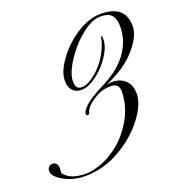

<svg xmlns="http://www.w3.org/2000/svg" viewBox="-193 -810 989 1049"><g transform="rotate(-20 301.5 -285.5)"><path d="M137.2 105Q167 104.5 210 90.8Q252.9 77.1 291 52.7Q370.1 2.4 420.4 -80.6Q470.7 -163.6 470.7 -251.5Q470.7 -298.3 422.9 -298.3Q381.3 -298.3 349.1 -282.2Q293 -253.4 271.5 -221.2Q267.6 -215.8 266.6 -211.9Q265.6 -208 262.7 -200.2Q259.8 -192.4 252 -192.4Q243.2 -192.4 243.2 -204.1Q243.2 -215.8 262.7 -236.8Q282.2 -257.3 310.1 -274.9Q337.4 -293 393.6 -321.3Q495.1 -373 543.5 -449.7Q584 -513.7 584 -585.9Q584 -658.2 537.1 -670.9Q522.5 -675.3 499 -675.3Q451.2 -675.3 389.2 -626Q327.1 -576.7 282.7 -507.3Q238.3 -438.5 238.3 -392.6Q238.3 -346.7 272.9 -346.7Q307.6 -346.7 352.5 -382.8Q418 -435.5 450.2 -515.6Q460.9 -540 462.9 -556.2Q464.8 -572.3 469.2 -572.3Q473.6 -572.3 473.6 -553.2Q473.6 -509.3 438 -456.1Q402.3 -402.8 354 -368.2Q306.2 -333.5 269.5 -333.5Q219.7 -333.5 203.6 -376Q198.2 -389.6 198.2 -413.1Q198.2 -464.4 247.1 -530.8Q295.9 -597.7 367.2 -643.1Q438.5 -688.5 505.4 -688.5Q648.9 -688.5 648.9 -565.9Q648.9 -506.8 584 -433.6Q519 -360.4 406.2 -314Q465.3 -325.7 504.4 -297.9Q543.5 -270.5 543.5 -210Q543 -149.4 483.4 -71.3Q423.8 6.8 327.6 61.5Q231.4 116.2 126 116.2Q58.6 116.2 3.9 85.9Q-50.8 55.7 -51.3 23.9Q-51.8 9.8 -43 0.5Q-34.2 -8.8 -20.5 -8.8Q-6.8 -8.8 1 0.5Q9.3 9.8 9.3 24.4Q9.3 39.1 6.8 53.7Q38.6 105 137.2 105Z"/></g></svg>

Font: PinyonScript
Style: Regular
Weight: 400
Designer: Nicole Fally
Foundry: Nicole Fally
Version: Version 1.005